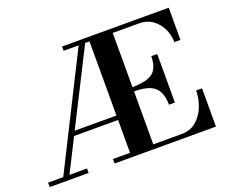

<svg xmlns="http://www.w3.org/2000/svg" viewBox="-122 -943 1332 1132"><g transform="rotate(-20 544.5 -377.0)"><path d="M10 0V-28H105L456 -727H362V-754H1031V-552H993Q992 -599 972.5 -638.5Q953 -678 918 -702.5Q883 -727 833 -727H670V-387Q733 -388 769 -401Q805 -414 820.5 -443.5Q836 -473 837 -521H874V-216H837Q836 -268 820 -299Q804 -330 768.5 -345Q733 -360 670 -360V-28H848Q901 -28 937.5 -57.5Q974 -87 994.5 -135Q1015 -183 1016 -240H1053V0H417V-28H524V-234H248L144 -28H254V0ZM262 -262H524V-727H497Z"/></g></svg>

Font: Libre Bodoni Medium
Style: Regular
Weight: 500
Designer: Pablo Impallari, Rodrigo Fuenzalida
Foundry: Impallari Type
Version: Version 2.005;gftools[0.9.23]